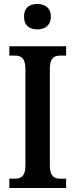

<svg xmlns="http://www.w3.org/2000/svg" viewBox="-20 -947 379 967"><path d="M168 -799C205 -799 236 -818 236 -863C236 -909 205 -927 168 -927C129 -927 101 -909 101 -863C101 -818 129 -799 168 -799ZM27 0H313V-47H284C254 -47 231 -59 231 -112V-600C231 -656 253 -667 284 -667H313V-714H27V-667H55C84 -667 108 -656 108 -601V-112C108 -58 84 -47 55 -47H27Z"/></svg>

Font: Noto Serif Tamil Condensed SemiBold
Style: Regular
Weight: 600
Width: 3
Designer: Indian Type Foundry, Tom Grace, and the Monotype Design Team
Foundry: Monotype Imaging Inc.
Version: Version 2.004